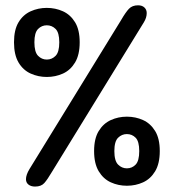

<svg xmlns="http://www.w3.org/2000/svg" viewBox="-20 -686 659 706"><path d="M109 0Q94 0 84.8 -7.2Q75.5 -14.5 75.5 -27Q75.5 -43 88.5 -64.5L425.5 -612.5Q442 -641 454.2 -653.8Q466.5 -666.5 487.5 -666.5Q502.5 -666.5 511 -658.5Q519.5 -650.5 519.5 -638Q519.5 -621 509 -604L171 -54Q154.5 -26 143 -13Q131.5 0 109 0ZM446.5 -3Q415 -3 387.5 -15.5Q360 -28 343 -56.2Q326 -84.5 326 -130.5Q326 -176.5 343 -204.2Q360 -232 387.5 -244.5Q415 -257 446.5 -257Q478.5 -257 506 -244.5Q533.5 -232 550.5 -204.2Q567.5 -176.5 567.5 -130.5Q567.5 -84.5 550.5 -56.2Q533.5 -28 506 -15.5Q478.5 -3 446.5 -3ZM446.5 -67Q465.5 -67 478.8 -80.8Q492 -94.5 492 -130.5Q492 -166 478.8 -179.5Q465.5 -193 446.5 -193Q428 -193 414.2 -179.5Q400.5 -166 400.5 -130.5Q400.5 -94.5 414.2 -80.8Q428 -67 446.5 -67ZM152 -403Q120.5 -403 92.8 -415.5Q65 -428 48.2 -456.2Q31.5 -484.5 31.5 -530.5Q31.5 -576.5 48.2 -604.2Q65 -632 92.8 -644.5Q120.5 -657 152 -657Q184 -657 211.5 -644.5Q239 -632 256 -604.2Q273 -576.5 273 -530.5Q273 -484.5 256 -456.2Q239 -428 211.5 -415.5Q184 -403 152 -403ZM152 -467Q171 -467 184.5 -480.8Q198 -494.5 198 -530.5Q198 -566 184.5 -579.5Q171 -593 152 -593Q133.5 -593 120 -579.5Q106.5 -566 106.5 -530.5Q106.5 -494.5 120 -480.8Q133.5 -467 152 -467Z"/></svg>

Font: Sono Monospace SemiBold
Style: Regular
Weight: 600
Designer: Tyler Finck
Foundry: Tyler Finck
Version: Version 2.112